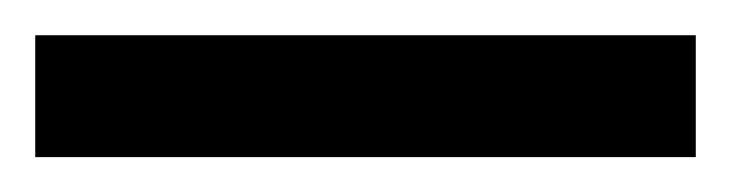

<svg xmlns="http://www.w3.org/2000/svg" viewBox="-20 23 415 109"><path d="M0 112.2V43H375V112.2Z"/></svg>

Font: Sutasoma
Style: Regular
Weight: 400
Designer: Izhar Fathurrohim, Akbar Rohmanto, Arusyal Khofiqoini
Foundry: Kiwari Kolektiv
Version: Version 1.102